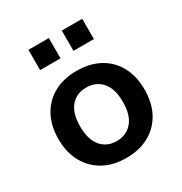

<svg xmlns="http://www.w3.org/2000/svg" viewBox="-169 -842 927 977"><g transform="rotate(-30 294.0 -353.0)"><path d="M294 10Q217 10 160.5 -21.5Q104 -53 72.5 -110.5Q41 -168 41 -246Q41 -324 72.5 -381.5Q104 -439 160.5 -470Q217 -501 294 -501Q371 -501 428 -470Q485 -439 516 -381.5Q547 -324 547 -246Q547 -168 516 -110.5Q485 -53 428 -21.5Q371 10 294 10ZM294 -89Q351 -89 385.5 -129Q420 -169 420 -247Q420 -324 385.5 -363.5Q351 -403 294 -403Q237 -403 203 -363.5Q169 -324 169 -247Q169 -169 203 -129Q237 -89 294 -89ZM332 -597V-716H452V-597ZM136 -597V-716H256V-597Z"/></g></svg>

Font: Nunito Sans 11pt
Style: Bold
Weight: 700
Version: Version 3.101;gftools[0.9.27]